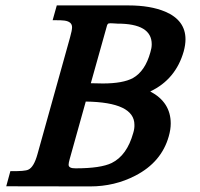

<svg xmlns="http://www.w3.org/2000/svg" viewBox="-20 -683 736 705"><path d="M237.3 -545.9Q244.6 -571.8 244.6 -583Q244.6 -603.5 216.8 -607.4Q209.5 -608.9 173.3 -608.9L188.5 -663.1H451.7Q532.2 -663.1 586.9 -640.1Q661.1 -608.4 661.1 -538.6Q661.1 -519 654.8 -495.1Q625.5 -391.6 531.7 -347.2Q606.9 -307.6 606.9 -229.5Q606.9 -207.5 599.6 -182.1Q572.8 -87.4 477.1 -38.1Q400.9 1.5 311 1.5L2.9 1L18.1 -54.7Q71.3 -53.7 84 -60.1Q104.5 -69.3 117.7 -117.2ZM313.5 -377.4 357.4 -376.5Q431.6 -376.5 468.3 -396.5Q513.2 -421.9 532.2 -491.2Q537.1 -506.8 537.1 -520.5Q537.1 -596.7 410.6 -596.2Q413.1 -596.2 395.5 -597.2Q383.8 -598.1 378.9 -596.9Q374 -595.7 371.6 -584.5ZM294.9 -310.1 235.8 -98.6Q231.9 -84.5 231.9 -78.1Q231.9 -64.5 257.8 -64.9Q349.6 -64.9 390.1 -84.5Q446.3 -112.3 469.2 -194.8Q474.1 -210.4 473.6 -224.6Q473.6 -307.6 294.9 -310.1Z"/></svg>

Font: Accordance
Style: Bold-Italic
Weight: 700
Italic angle: -11°
Version: Version 1.2 (build January 31, 2020) Miklal Software Solutio